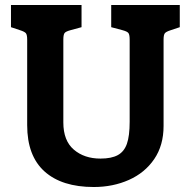

<svg xmlns="http://www.w3.org/2000/svg" viewBox="-20 -740 765 770"><path d="M89 -238V-581Q89 -600 84 -606.5Q79 -613 60 -619L24 -631V-720H307V-631L263 -619Q244 -614 239 -607.5Q234 -601 234 -581V-249Q234 -176 276 -140Q318 -104 383 -104Q427 -104 452.5 -118Q478 -132 489 -163.5Q500 -195 500 -252V-581Q500 -601 495 -607.5Q490 -614 471 -619L426 -631V-720H701V-631L665 -619Q646 -613 641 -606.5Q636 -600 636 -581V-235Q636 -157 598.5 -102Q561 -47 497 -18.5Q433 10 356 10Q228 10 158.5 -52.5Q89 -115 89 -238Z"/></svg>

Font: Enriqueta
Style: Bold
Weight: 700
Designer: Viviana Monsalve, Gustavo Ibarra
Foundry: 72Puntos
Version: Version 2.000